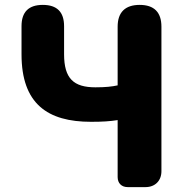

<svg xmlns="http://www.w3.org/2000/svg" viewBox="-20 -765 765 785"><path d="M640 -372V-656C640 -715 610 -745 551 -745C492 -745 461 -715 461 -656V-416C438 -411 412 -408 370 -408C281 -408 242 -444 242 -543V-658C242 -716 213 -745 155 -745C97 -745 68 -716 68 -658V-543C68 -340 175 -267 352 -267C400 -267 429 -269 461 -274V-41C461 -16 477 0 502 0H550H575C614 0 640 -26 640 -65Z"/></svg>

Font: GenSenRounded2 TW H
Style: Regular
Weight: 900
Version: Version 2.100;PS 2.1;hotconv 16.6.51;makeotf.lib2.5.65220 DE